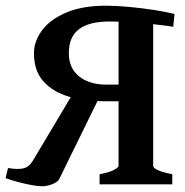

<svg xmlns="http://www.w3.org/2000/svg" viewBox="-23 -650 652 677"><path d="M351.6 -629.9Q387.2 -629.9 431.6 -625.7Q476.1 -621.6 519 -615Q562 -608.4 592.3 -600.6L587.9 -555.7Q554.7 -561 512.2 -565.2Q469.7 -569.3 429.4 -571.8Q389.2 -574.2 362.3 -574.2Q292 -574.2 255.9 -547.4Q219.7 -520.5 219.7 -462.4Q219.7 -410.2 255.6 -380.9Q291.5 -351.6 353 -351.6H411.1L408.2 -293H340.8Q275.4 -293 219.7 -309.3Q164.1 -325.7 130.4 -362.8Q96.7 -399.9 96.7 -462.4Q96.7 -504.4 125 -542.7Q153.3 -581.1 210 -605.5Q266.6 -629.9 351.6 -629.9ZM328.1 0V-35.6Q363.3 -42.5 379.2 -51Q395 -59.6 395 -65.4V-596.2H517.1V-65.4Q517.1 -49.3 584.5 -35.6V0ZM5.4 -57.6Q38.6 -51.8 58.8 -56.2Q79.1 -60.5 92.3 -82.5L248.5 -344.2L328.1 -308.6L186.5 -20Q181.2 -8.8 162.4 -1Q143.6 6.8 124 6.8Q111.3 6.8 88.6 2.7Q65.9 -1.5 41 -8.1Q16.1 -14.6 -3.4 -22Z"/></svg>

Font: Gentium Plus
Style: Bold
Weight: 700
Designer: Victor Gaultney, Annie Olsen, Iska Routamaa, Becca Hirsbrunner
Foundry: SIL International
Version: Version 6.101